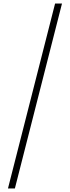

<svg xmlns="http://www.w3.org/2000/svg" viewBox="-20 -820 395 1084"><path d="M25 244H64L330 -800H291Z"/></svg>

Font: Noto Sans Malayalam ExtraLight
Style: Regular
Weight: 200
Designer: Jelle Bosma - Monotype Design Team
Foundry: Monotype Imaging Inc.
Version: Version 2.104